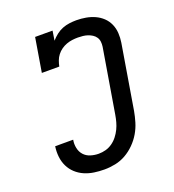

<svg xmlns="http://www.w3.org/2000/svg" viewBox="-136 -849 872 962"><g transform="rotate(-20 300.0 -367.5)"><path d="M257 8Q229 8 202 4Q175 0 151 -10.5Q127 -21 108 -38.5Q89 -56 77.5 -79.5Q66 -103 63 -130.5Q60 -158 64 -185Q64 -185 64 -185Q64 -185 64 -186H160Q160 -185 160 -185Q160 -185 160 -185Q156 -164 160.5 -142Q165 -120 179 -104.5Q193 -89 214 -82.5Q235 -76 257 -76Q276 -76 294.5 -81Q313 -86 329.5 -97.5Q346 -109 358.5 -125Q371 -141 379.5 -158.5Q388 -176 393 -194.5Q398 -213 401 -231L458 -573Q460 -587 458.5 -600Q457 -613 450 -623.5Q443 -634 432 -641Q421 -648 409 -652Q397 -656 383.5 -657.5Q370 -659 357 -659Q342 -659 326.5 -657Q311 -655 296 -649.5Q281 -644 267.5 -634.5Q254 -625 244 -612Q234 -599 228.5 -584Q223 -569 220 -554H127L157 -735H250L242 -684Q255 -699 271 -711.5Q287 -724 305 -731Q323 -738 342 -740.5Q361 -743 379 -743Q405 -743 430 -738.5Q455 -734 477 -724Q499 -714 516.5 -697.5Q534 -681 544 -658.5Q554 -636 555.5 -610.5Q557 -585 553 -560L496 -217Q491 -189 482.5 -160.5Q474 -132 458.5 -105.5Q443 -79 420.5 -56.5Q398 -34 371.5 -19Q345 -4 315.5 2Q286 8 257 8Z"/></g></svg>

Font: Iosevka Curly Slab MdEx
Style: Italic
Weight: 500
Width: 7
Italic angle: -9°
Monospace: yes
Designer: Belleve Invis
Foundry: Belleve Invis
Version: Version 11.0.0; ttfautohint (v1.8.3)